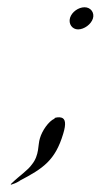

<svg xmlns="http://www.w3.org/2000/svg" viewBox="-20 -403 277 529"><path d="M10 104V106C17 104 25 101 33 96H34V95C99 61 132 39 154 -34C163 -63 160 -76 149 -79C143 -81 133 -79 131 -78L130 -76C114 -69 96 -43 90 -22C84 -4 89 24 68 50C56 67 37 78 10 104ZM173 -354C168 -337 179 -322 195 -322C212 -322 231 -336 236 -352C241 -368 230 -383 213 -383C196 -383 178 -370 173 -354Z"/></svg>

Font: SolarCharger
Style: 152
Weight: 100
Designer: Mew Too
Foundry: Cannot Into Space Fonts/KineticPlasma Fonts
Version: Version 1.100